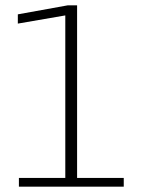

<svg xmlns="http://www.w3.org/2000/svg" viewBox="-20 -696 535 716"><path d="M50.5 0H441.5V-32.5H267.5V-676H232L46.5 -642.5V-608L223.5 -638.5V-32.5H50.5Z"/></svg>

Font: Anybody SemiExpanded ExtraLight
Style: Regular
Weight: 250
Width: 6
Version: Version 1.113;gftools[0.9.25]